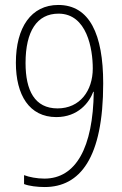

<svg xmlns="http://www.w3.org/2000/svg" viewBox="-20 -744 492 774"><path d="M396 -408C396 -606 341 -724 215 -724C106 -724 44 -634 44 -491C44 -361 98 -272 207 -272C295 -272 340 -331 356 -374H358C355 -149 286 -24 159 -24C129 -24 98 -30 77 -38V-2C97 6 131 10 160 10C302 10 396 -106 396 -408ZM216 -689C331 -689 354 -546 354 -468C354 -378 302 -307 212 -307C120 -307 83 -379 83 -490C83 -618 129 -689 216 -689Z"/></svg>

Font: Noto Sans Ethiopic Condensed ExtraLight
Style: Regular
Weight: 200
Width: 3
Designer: Monotype Design Team
Foundry: Monotype Imaging Inc.
Version: Version 2.102